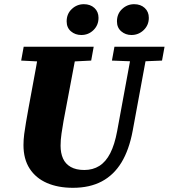

<svg xmlns="http://www.w3.org/2000/svg" viewBox="-20 -878 805 916"><path d="M218 -582 81 -589 93 -655H427L415 -589L276 -582ZM328 18Q257 18 204 -5Q151 -28 121.5 -73.5Q92 -119 92 -186Q92 -211 95.5 -238.5Q99 -266 104 -294L116 -362Q125 -411 134 -459.5Q143 -508 152 -557Q161 -606 169 -655H350L283 -300Q278 -271 273.5 -241Q269 -211 269 -183Q269 -148 280.5 -122Q292 -96 317.5 -81.5Q343 -67 382 -67Q423 -67 454 -86.5Q485 -106 506 -147Q527 -188 539 -253L613 -655H687L613 -254Q596 -163 559.5 -103Q523 -43 465.5 -12.5Q408 18 328 18ZM618 -585 514 -589 526 -655H765L753 -589L656 -585ZM368 -711Q339 -711 318.5 -728.5Q298 -746 298 -776Q298 -812 322.5 -835Q347 -858 380 -858Q411 -858 430.5 -840Q450 -822 450 -793Q450 -758 426 -734.5Q402 -711 368 -711ZM607 -711Q579 -711 558.5 -728.5Q538 -746 538 -776Q538 -812 562.5 -835Q587 -858 620 -858Q651 -858 670.5 -840Q690 -822 690 -793Q690 -758 665.5 -734.5Q641 -711 607 -711Z"/></svg>

Font: Source Serif 4 ExtraBold
Style: Italic
Weight: 800
Italic angle: -12°
Designer: Frank Grießhammer
Foundry: Adobe Systems Incorporated
Version: Version 4.004;hotconv 1.0.116;makeotfexe 2.5.65601